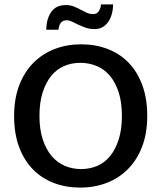

<svg xmlns="http://www.w3.org/2000/svg" viewBox="-20 -841 732 871"><path d="M348 -640Q413 -640 468 -619Q523 -598 563 -557Q603 -516 625.5 -455Q648 -394 648 -315Q648 -237 625 -176.5Q602 -116 561 -74.5Q520 -33 464.5 -11.5Q409 10 344 10Q279 10 224 -11Q169 -32 129 -73Q89 -114 66.5 -174.5Q44 -235 44 -315Q44 -393 67 -453.5Q90 -514 131 -555.5Q172 -597 227.5 -618.5Q283 -640 348 -640ZM159 -315Q159 -254 174 -208.5Q189 -163 214.5 -133Q240 -103 274.5 -88.5Q309 -74 348 -74Q387 -74 421 -88.5Q455 -103 479.5 -133Q504 -163 518.5 -208.5Q533 -254 533 -315Q533 -378 518 -423.5Q503 -469 477.5 -498.5Q452 -528 417.5 -542Q383 -556 344 -556Q305 -556 271 -541.5Q237 -527 212.5 -497Q188 -467 173.5 -421.5Q159 -376 159 -315ZM190 -706Q190 -753 211.5 -785.5Q233 -818 279 -818Q299 -818 315 -811.5Q331 -805 345 -797.5Q359 -790 373 -783.5Q387 -777 402 -777Q420 -777 428.5 -790.5Q437 -804 438 -821H493Q493 -799 487.5 -778.5Q482 -758 471.5 -742.5Q461 -727 445.5 -718Q430 -709 409 -709Q388 -709 370 -715Q352 -721 336.5 -728.5Q321 -736 307.5 -742.5Q294 -749 283 -749Q263 -749 255 -736.5Q247 -724 245 -706Z"/></svg>

Font: Mukta Medium
Style: Regular
Weight: 500
Designer: Girish Dalvi and Yashodeep Gholap
Foundry: Ek Type
Version: Version 2.538;PS 1.002;hotconv 16.6.51;makeotf.lib2.5.65220;